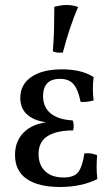

<svg xmlns="http://www.w3.org/2000/svg" viewBox="-20 -741 444 767"><path d="M220 6Q134 6 87 -26Q40 -58 40 -122Q40 -183 82.5 -219Q125 -255 203 -255V-250Q136 -250 98.5 -275.5Q61 -301 61 -350Q61 -403 105 -433.5Q149 -464 228 -464Q264 -464 295.5 -457Q327 -450 354 -433Q351 -410 351 -387Q351 -364 354 -340Q341 -336 328 -334.5Q315 -333 302 -334Q292 -384 273.5 -405Q255 -426 220 -426Q185 -426 168.5 -408Q152 -390 152 -358Q152 -312 183 -287.5Q214 -263 270 -260Q274 -253 274.5 -241Q275 -229 272 -220Q207 -220 170.5 -197.5Q134 -175 134 -125Q134 -83 160 -57.5Q186 -32 234 -32Q278 -32 294 -55.5Q310 -79 317 -128Q330 -130 343 -128Q356 -126 368 -121Q366 -95 366 -72Q366 -49 369 -26Q338 -10 300 -2Q262 6 220 6ZM231 -531Q218 -530 209 -531Q200 -532 191 -536Q195 -583 196 -628Q197 -673 197 -714Q209 -717 221 -719Q233 -721 245 -721Q271 -721 292 -713Q274 -671 259.5 -627.5Q245 -584 231 -531Z"/></svg>

Font: Vollkorn
Style: Regular
Weight: 400
Designer: Friedrich Althausen
Foundry: Friedrich Althausen
Version: Version 5.001